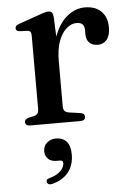

<svg xmlns="http://www.w3.org/2000/svg" viewBox="-53 -519 556 815"><g transform="rotate(-5 225.0 -111.5)"><path d="M192.5 -260.5Q192.5 -331 213.5 -380Q234.5 -429 268 -454Q301.5 -479 339 -479Q384 -479 409 -454.2Q434 -429.5 434 -385.5Q434 -351 419.2 -333.5Q404.5 -316 381.5 -316Q358 -316 345 -329Q332 -342 332 -365.5V-382.5Q332 -399.5 324 -407.8Q316 -416 298 -416Q276.5 -416 256 -398.8Q235.5 -381.5 222.5 -347.2Q209.5 -313 209.5 -260.5ZM204.5 -449.5 209.5 -331V-68Q209.5 -55.5 215.2 -49Q221 -42.5 235 -40.5L280 -34Q290 -33 295 -28.5Q300 -24 300 -16.5Q300 -8.5 294.2 -4.2Q288.5 0 277.5 0H66Q55 0 49.5 -4.5Q44 -9 44 -16Q44 -22.5 48.2 -26.5Q52.5 -30.5 61 -33L85 -38.5Q94.5 -41 99.5 -47.5Q104.5 -54 104.5 -67.5V-379Q104.5 -390 101 -395Q97.5 -400 89 -401L54.5 -402.5Q46.5 -403.5 42.8 -407Q39 -410.5 39 -416Q39 -422.5 43.2 -426.8Q47.5 -431 58.5 -434.5L141 -463.5Q160 -470.5 169.5 -472.8Q179 -475 184.5 -475Q194 -475 198.5 -469.2Q203 -463.5 204.5 -449.5ZM164 159.5Q139.5 159.5 127 146.5Q114.5 133.5 114.5 114.5Q114.5 92 130.5 78.2Q146.5 64.5 169.5 64.5Q196.5 64.5 213.2 82.2Q230 100 230 137.5Q230 183 206.2 213.2Q182.5 243.5 136 255.5Q127 257.5 121.8 255.2Q116.5 253 114.5 247Q112.5 241 115.8 236.2Q119 231.5 127.5 229.5Q149.5 223.5 163.2 214Q177 204.5 184 193Q191 181.5 191 171Q191 159.5 178 159.5Z"/></g></svg>

Font: Fraunces 18pt
Style: Regular
Weight: 400
Version: Version 1.000;[b76b70a41]